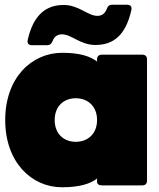

<svg xmlns="http://www.w3.org/2000/svg" viewBox="-20 -783 673 811"><path d="M242 8C317 8 362 -7 390 -29V-15C390 -6 397 0 410 0H581C594 0 601 -7 601 -20V-532C601 -545 594 -552 581 -552H410C397 -552 390 -545 390 -532V-523C362 -545 317 -560 243 -560C113 -560 2 -454 2 -276C2 -98 113 8 242 8ZM115 -592H179C191 -592 197 -598 202 -609C209 -629 223 -638 242 -638C282 -638 319 -593 383 -593C458 -593 511 -633 535 -741C538 -755 531 -763 517 -763H453C441 -763 435 -757 431 -745C423 -725 410 -716 391 -716C351 -716 313 -762 249 -762C175 -762 121 -721 97 -614C94 -600 101 -592 115 -592ZM211 -276C211 -335 250 -368 300 -368C350 -368 390 -335 390 -276C390 -217 350 -184 300 -184C250 -184 211 -217 211 -276Z"/></svg>

Font: Malmofest Black-Rounded
Style: Regular
Weight: 800
Designer: Jonny Pinhorn (Poppins), Kolossal
Version: Version 1.004;Glyphs 3.1.2 (3151)